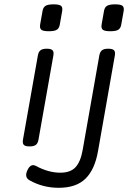

<svg xmlns="http://www.w3.org/2000/svg" viewBox="-20 -686 640 906"><path d="M490.2 -456.1Q470.7 -456.1 461.2 -448.7Q451.7 -441.4 448.7 -424.3L370.1 21.5Q360.4 77.1 336.4 103Q312.5 128.9 264.6 128.9Q208.5 128.9 149.9 97.2Q124.5 83.5 108.9 118.2Q94.2 150.4 119.1 164.6Q182.1 200.2 256.8 200.2Q339.4 200.2 383.3 157.2Q427.2 114.3 442.4 27.8L522 -424.3Q524.9 -441.4 518.1 -448.7Q511.2 -456.1 491.2 -456.1ZM200.2 -456.1Q180.7 -456.1 171.1 -448.7Q161.6 -441.4 158.7 -424.3L88.4 -26.9Q85.4 -9.8 92.3 -2.4Q99.1 4.9 119.1 4.9H120.1Q139.6 4.9 149.2 -2.4Q158.7 -9.8 161.6 -26.9L231.9 -424.3Q234.9 -441.4 228 -448.7Q221.2 -456.1 201.2 -456.1ZM180.7 -633.8 169.4 -570.3Q166.5 -552.7 175 -545.7Q183.6 -538.6 210.4 -538.6Q237.3 -538.6 248.3 -545.7Q259.3 -552.7 262.2 -570.3L273.4 -633.8Q276.4 -651.4 268.1 -658.4Q259.8 -665.5 232.9 -665.5Q206.1 -665.5 194.8 -658.4Q183.6 -651.4 180.7 -633.8ZM470.7 -633.8 459.5 -570.3Q456.5 -552.7 465.1 -545.7Q473.6 -538.6 500.5 -538.6Q527.3 -538.6 538.3 -545.7Q549.3 -552.7 552.2 -570.3L563.5 -633.8Q566.4 -651.4 558.1 -658.4Q549.8 -665.5 522.9 -665.5Q496.1 -665.5 484.9 -658.4Q473.6 -651.4 470.7 -633.8Z"/></svg>

Font: Courier Prime Sans
Style: Regular
Weight: 300
Italic angle: -10°
Designer: Alan Dague-Greene
Foundry: Quote-Unquote Apps
Version: Version 3.23